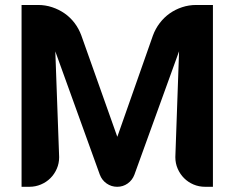

<svg xmlns="http://www.w3.org/2000/svg" viewBox="-20 -734 916 756"><path d="M300.3 -594.2 441.9 -195.3 582 -593.8Q591.8 -620.6 608.9 -643.1Q626 -665.5 648.2 -681.2Q670.4 -696.8 697 -705.6Q723.6 -714.4 752.4 -714.4H818.4V1.5H787.6Q763.2 1.5 741.9 -7.6Q720.7 -16.6 704.8 -32.5Q689 -48.3 679.7 -69.6Q670.4 -90.8 670.4 -115.2L685.1 -532.2L509.3 -46.4Q501 -24.4 482.7 -11.5Q464.4 1.5 441.4 1.5Q418.5 1.5 399.9 -11.5Q381.3 -24.4 373 -46.4L197.8 -531.7L212.9 -115.2Q212.9 -90.8 203.6 -69.6Q194.3 -48.3 178.5 -32.5Q162.6 -16.6 141.1 -7.6Q119.6 1.5 95.7 1.5H64.9V-714.4H130.4Q158.7 -714.4 185.3 -705.6Q211.9 -696.8 234.4 -681.2Q256.8 -665.5 273.7 -643.3Q290.5 -621.1 300.3 -594.2Z"/></svg>

Font: Millunium
Style: Bold
Weight: 700
Designer: kolcsarzsolt
Foundry: Kolcsar Szilard Zsolt
Version: Version 2.000980; 2016